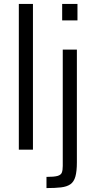

<svg xmlns="http://www.w3.org/2000/svg" viewBox="-20 -763 491 979"><path d="M76 0V-743H148V0ZM297 -659V-743H375V-659ZM217 196V139Q256 139 273.5 134Q291 129 295.5 116.5Q300 104 300 83V-510H372V65Q372 110 364.5 137Q357 164 339 176.5Q321 189 291 192.5Q261 196 217 196Z"/></svg>

Font: Saira SemiCondensed
Style: Regular
Weight: 400
Width: 4
Designer: Hector Gatti with collaboration of the Omnibus-Type team
Foundry: Omnibus-Type
Version: Version 1.101